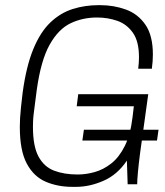

<svg xmlns="http://www.w3.org/2000/svg" viewBox="-20 -716 640 746"><path d="M261 10Q204 10 157.5 -10Q111 -30 84 -80.5Q57 -131 57 -223Q57 -239 58 -257Q59 -275 61.5 -299Q64 -323 68 -356Q82 -459 109.5 -525.5Q137 -592 176 -629Q215 -666 262.5 -681Q310 -696 363 -696H369Q422 -696 469 -679Q516 -662 545 -620Q574 -578 574 -504Q574 -491 573 -477.5Q572 -464 570 -449H517Q520 -473 520 -494Q520 -555 496.5 -588.5Q473 -622 436 -635Q399 -648 357 -648Q301 -648 254 -625.5Q207 -603 173 -542.5Q139 -482 123 -368Q119 -337 116 -314Q113 -291 111 -274.5Q109 -258 108.5 -245.5Q108 -233 108 -223Q108 -148 129.5 -108Q151 -68 190 -53Q229 -38 282 -38Q314 -38 348 -47.5Q382 -57 412.5 -81Q443 -105 465 -149Q487 -193 495 -261L500 -303H278L284 -350H556L524 -119Q519 -80 516 -48Q513 -16 513 0H476L473 -92Q436 -37 382 -13.5Q328 10 276 10ZM300 -170 306 -212H596L590 -170Z"/></svg>

Font: Chivo Mono Medium Thin
Style: Italic
Weight: 250
Italic angle: -8.05°
Monospace: yes
Version: Version 1.008